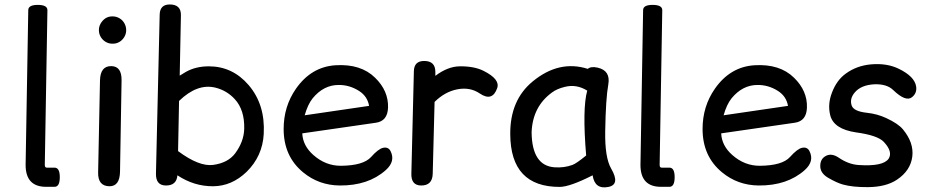

<svg xmlns="http://www.w3.org/2000/svg" viewBox="-20 -806 4144 856"><path d="M246.6 -16.1Q246.6 26.9 223.1 26.9H185.5Q94.2 26.9 94.2 -70.8L106 -760.7Q106 -784.2 148.4 -784.2Q191.4 -784.2 191.4 -760.7L179.7 -70.8Q179.7 -58.6 188.5 -58.6H223.1Q246.6 -58.6 246.6 -16.1Z M480 -732.9Q481 -732.9 481.9 -732.9Q498.5 -732.9 512.7 -724.6Q527.8 -715.8 535.6 -700.2Q542.5 -687 542.5 -671.9Q542.5 -669.4 542.5 -667Q541 -649.4 530.3 -635.3Q520.5 -622.6 508.8 -617.2Q496.6 -610.8 481.4 -611.3Q480 -611.3 478.5 -611.3Q463.4 -611.8 450.7 -619.6Q437.5 -627.4 429.2 -641.1Q420.9 -655.3 420.9 -671.9Q420.9 -687.5 428.7 -701.2Q437 -715.3 449.7 -724.1Q463.4 -732.9 480 -732.9ZM476.6 -511.2Q522.9 -510.3 522 -447.8L515.1 -41.5Q514.2 24.4 468.3 24.4Q416 23.9 417.5 -37.6L425.8 -447.3Q427.2 -512.2 476.6 -511.2Z M736.8 -786.1Q787.6 -786.1 786.6 -737.8L781.2 -468.8Q793.9 -477.1 808.6 -485.4Q852.5 -510.3 911.1 -510.3Q1016.6 -510.3 1088.4 -426.8Q1163.1 -339.8 1155.8 -208.5Q1150.4 -109.9 1079.6 -40Q1013.2 23.9 930.2 24.4Q845.2 24.9 771 -24.4Q767.1 22 718.3 21Q674.3 20 675.3 -32.2L691.9 -740.7Q692.9 -786.1 736.8 -786.1ZM930.2 -70.8Q996.1 -79.6 1028.3 -122.1Q1067.4 -174.8 1068.8 -231.9Q1070.8 -315.9 1026.9 -363.8Q991.2 -402.8 939.5 -415.5Q859.4 -434.6 778.3 -356L773.9 -132.3Q867.7 -62.5 930.2 -70.8Z M1327.6 -211.4Q1330.1 -156.2 1377.4 -114.7Q1432.1 -66.4 1500.5 -66.9Q1600.1 -67.9 1634.3 -106Q1667 -142.6 1688 -147Q1711.4 -151.9 1721.2 -132.3Q1744.1 -86.9 1699.7 -47.4Q1621.6 22 1494.6 21Q1401.4 20 1331.5 -37.6Q1244.6 -108.9 1244.6 -231Q1244.6 -331.5 1299.3 -410.2Q1367.7 -508.3 1476.1 -515.1Q1588.9 -522 1652.3 -459.5Q1712.4 -400.9 1710 -326.2Q1708 -266.1 1655.8 -258.8ZM1338.4 -292 1625.5 -334Q1618.2 -376.5 1581.1 -400.4Q1538.1 -427.7 1489.7 -427.2Q1422.4 -427.2 1373.5 -367.2Q1352.1 -340.3 1338.4 -292Z M1871.1 -534.2Q1920.9 -534.2 1920.9 -485.8Q1920.9 -477.1 1920.9 -467.8Q1975.6 -509.3 2028.8 -510.3Q2093.8 -511.2 2135.7 -490.2Q2210 -453.1 2196.8 -413.6Q2175.3 -351.1 2119.1 -389.2Q2075.2 -418.9 2018.6 -407.7Q1963.4 -397 1917.5 -351.6L1909.2 -31.2Q1907.7 22 1856.4 21Q1812.5 20 1814 -32.2L1825.2 -488.8Q1826.2 -534.2 1871.1 -534.2Z M2475.6 27.3Q2256.3 27.8 2254.9 -207Q2253.4 -359.9 2355.5 -443.4Q2472.7 -539.6 2600.6 -499Q2614.7 -511.2 2644.5 -504.4Q2703.1 -491.2 2691.9 -428.7Q2680.7 -367.7 2678.2 -220.7Q2676.3 -103.5 2704.6 -54.7Q2746.1 16.6 2692.9 27.3Q2631.8 40 2622.1 -24.4Q2521 26.9 2475.6 27.3ZM2532.2 -70.8Q2549.8 -77.1 2593.3 -112.8Q2575.7 -322.8 2598.1 -401.9Q2550.8 -431.6 2499 -418.9Q2462.9 -410.2 2441.4 -394Q2354.5 -331.1 2350.1 -216.3Q2351.6 -66.9 2452.6 -60.1Q2495.1 -57.1 2532.2 -70.8Z M2987.8 -16.1Q2987.8 26.9 2964.4 26.9H2926.8Q2835.4 26.9 2835.4 -70.8L2847.2 -760.7Q2847.2 -784.2 2889.6 -784.2Q2932.6 -784.2 2932.6 -760.7L2920.9 -70.8Q2920.9 -58.6 2929.7 -58.6H2964.4Q2987.8 -58.6 2987.8 -16.1Z M3195.3 -211.4Q3197.8 -156.2 3245.1 -114.7Q3299.8 -66.4 3368.2 -66.9Q3467.8 -67.9 3502 -106Q3534.7 -142.6 3555.7 -147Q3579.1 -151.9 3588.9 -132.3Q3611.8 -86.9 3567.4 -47.4Q3489.3 22 3362.3 21Q3269 20 3199.2 -37.6Q3112.3 -108.9 3112.3 -231Q3112.3 -331.5 3167 -410.2Q3235.4 -508.3 3343.8 -515.1Q3456.5 -522 3520 -459.5Q3580.1 -400.9 3577.6 -326.2Q3575.7 -266.1 3523.4 -258.8ZM3206.1 -292 3493.2 -334Q3485.8 -376.5 3448.7 -400.4Q3405.8 -427.7 3357.4 -427.2Q3290 -427.2 3241.2 -367.2Q3219.7 -340.3 3206.1 -292Z M3808.1 -70.3Q3917.5 -63 3941.9 -98.6Q3961.4 -129.4 3920.4 -173.3Q3893.1 -202.6 3796.4 -215.8Q3696.3 -230.5 3681.2 -293Q3669.4 -341.8 3689 -392.6Q3710 -448.7 3751 -478Q3799.3 -513.2 3862.8 -519Q3934.1 -525.4 3987.8 -499Q4057.6 -464.8 4064.5 -420.4Q4068.8 -391.1 4046.4 -373Q4018.6 -350.1 3961.9 -404.8Q3933.6 -432.1 3878.4 -430.2Q3819.3 -427.2 3791 -394Q3767.1 -366.2 3776.9 -335.9Q3785.6 -309.6 3844.7 -303.2Q3891.1 -298.3 3930.7 -279.8Q3984.4 -254.9 4005.4 -229.5Q4054.7 -169.9 4047.4 -108.4Q4039.6 -45.4 3979 -4.9Q3930.2 27.8 3849.1 28.3Q3780.8 28.8 3737.8 16.6Q3711.4 9.3 3673.3 -12.7Q3639.2 -32.2 3637.2 -61.5Q3635.3 -93.8 3657.7 -108.4Q3685.1 -126.5 3720.2 -102.5Q3763.2 -73.2 3808.1 -70.3Z"/></svg>

Font: Comic Relief LRS
Style: Regular
Weight: 400
Designer: Jeff Davis
Foundry: Loudifier
Version: Version 1.0